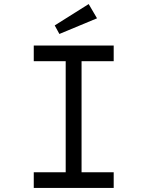

<svg xmlns="http://www.w3.org/2000/svg" viewBox="-20 -924 725 944"><path d="M146 0V-77H303V-623H146V-700H539V-623H381V-77H539V0ZM272 -757 249 -799 416 -904 457 -834Z"/></svg>

Font: Lexend Mega Light
Style: Regular
Weight: 300
Version: Version 1.007